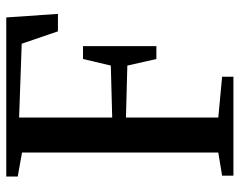

<svg xmlns="http://www.w3.org/2000/svg" viewBox="-98 -686 783 628"><g transform="rotate(-90 294.0 -371.5)"><path d="M109.5 -49.5V-691.5L31 -705.5V-743H551.5L563 -574H506L465.5 -692.5L224 -701V-396.5L394 -401L415.5 -492H457.5V-252H415.5L394 -347L224 -351.5V-49.5L357.5 -37V0H34V-37Z"/></g></svg>

Font: Merriweather 72pt Medium
Style: Regular
Weight: 500
Version: Version 2.100